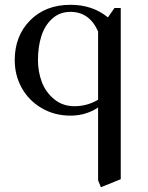

<svg xmlns="http://www.w3.org/2000/svg" viewBox="-20 -472 613 795"><path d="M41 -223.1Q41 -323.2 104.7 -387.7Q168.5 -452.1 272 -452.1Q363.8 -452.1 426.8 -399.9L454.1 -439H480V270L397.9 303.2L386.2 274.9V-26.9Q335.4 6.8 272 6.8Q205.1 6.8 151.9 -24.7Q98.6 -56.2 69.8 -108.4Q41 -160.6 41 -223.1ZM137.2 -223.1Q137.2 -174.8 153.3 -132.3Q169.4 -89.8 204.6 -61Q239.7 -32.2 288.1 -32.2Q340.8 -32.2 386.2 -59.1V-341.8Q350.1 -422.9 272 -422.9Q227.5 -422.9 196.5 -395Q165.5 -367.2 151.4 -323Q137.2 -278.8 137.2 -223.1Z"/></svg>

Font: Dihjauti S
Style: Bold
Weight: 700
Designer: T. Christopher White
Version: Version 3.0.0